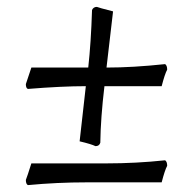

<svg xmlns="http://www.w3.org/2000/svg" viewBox="-20 -529 560 557"><path d="M55 -285 71 -333H236Q244 -405 247 -500Q251 -509 261 -509Q265 -507 308 -496L289 -333Q365 -333 459 -343Q465 -339 465 -327Q458 -314 449 -279H283Q272 -187 271 -115Q268 -105 257 -105Q245 -111 211 -119L229 -279Q160 -279 61 -271Q55 -273 55 -285ZM465 -48Q458 -35 449 0H231Q146 0 61 8Q55 5 55 -7Q59 -17 71 -55H288Q375 -55 459 -64Q465 -60 465 -48Z"/></svg>

Font: Rosarivo
Style: Italic
Weight: 400
Version: Version 1.003